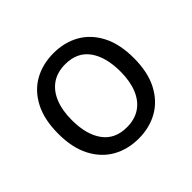

<svg xmlns="http://www.w3.org/2000/svg" viewBox="-126 -638 798 798"><g transform="rotate(-45 273.0 -239.0)"><path d="M274 12Q209.5 12 159.2 -16.5Q109 -45 80 -101Q51 -157 51 -239Q51 -321.5 80 -377.5Q109 -433.5 159.2 -461.8Q209.5 -490 274 -490Q338 -490 388 -461.8Q438 -433.5 467 -377.5Q496 -321.5 496 -239Q496 -157 467 -101Q438 -45 388 -16.5Q338 12 274 12ZM272 -56Q319 -56 351.2 -78Q383.5 -100 400.2 -141.2Q417 -182.5 417 -239Q417 -324.5 381.5 -373.8Q346 -423 276 -423Q229 -423 196.8 -400.8Q164.5 -378.5 147.8 -337.2Q131 -296 131 -239Q131 -154 166.8 -105Q202.5 -56 272 -56Z"/></g></svg>

Font: Karla ExtraLight
Style: Regular
Weight: 400
Version: Version 2.001